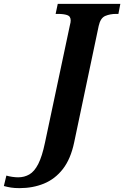

<svg xmlns="http://www.w3.org/2000/svg" viewBox="-170 -734 643 994"><path d="M-69 240Q-95 240 -113.5 237Q-132 234 -150 229L-137 175Q-124 179 -107 181.5Q-90 184 -76 184Q-44 184 -18 169Q8 154 28 115Q48 76 63 4L192 -604Q196 -618 196 -628Q196 -650 177.5 -656Q159 -662 130 -662H118L129 -714H453L443 -662H431Q400 -662 375 -651.5Q350 -641 341 -600L214 3Q196 89 155.5 141Q115 193 57.5 216.5Q0 240 -69 240Z"/></svg>

Font: Noto Serif SemiCondensed
Style: Bold Italic
Weight: 700
Width: 4
Italic angle: -12°
Designer: Monotype Design Team
Foundry: Monotype Imaging Inc.
Version: Version 2.014